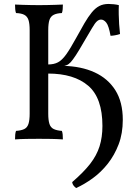

<svg xmlns="http://www.w3.org/2000/svg" viewBox="-20 -702 696 971"><path d="M365 249Q358 244 352 236.5Q346 229 345 219Q403 169 436 126.5Q469 84 483.5 38Q498 -8 498 -65Q498 -207 426 -268.5Q354 -330 223 -330V-376Q253 -376 273.5 -387Q294 -398 314.5 -426.5Q335 -455 364 -508Q388 -552 407 -584.5Q426 -617 444 -639Q462 -661 482 -671.5Q502 -682 529 -682Q540 -682 555 -680.5Q570 -679 581 -676Q580 -653 580.5 -629Q581 -605 582.5 -580Q584 -555 587 -530Q576 -526 561.5 -523.5Q547 -521 539 -521Q530 -572 517.5 -587.5Q505 -603 491 -603Q480 -603 470 -594Q460 -585 445.5 -560Q431 -535 403 -488Q379 -446 363.5 -422.5Q348 -399 337.5 -387.5Q327 -376 316 -372Q305 -368 289 -365L299 -369Q391 -367 458.5 -336Q526 -305 563.5 -245.5Q601 -186 601 -96Q601 -27 580 28Q559 83 525 126Q491 169 449 199.5Q407 230 365 249ZM56 3Q56 -11 57 -21.5Q58 -32 61 -40Q88 -42 103 -49.5Q118 -57 124 -75.5Q130 -94 130 -127V-549Q130 -583 124 -601Q118 -619 103 -627Q88 -635 61 -636Q58 -644 57 -655Q56 -666 56 -679Q75 -678 94.5 -677.5Q114 -677 135 -676.5Q156 -676 177 -676Q199 -676 219 -676.5Q239 -677 258.5 -677.5Q278 -678 298 -679Q298 -666 297 -655Q296 -644 293 -636Q267 -635 251.5 -627Q236 -619 230 -601Q224 -583 224 -549V-127Q224 -94 230 -75.5Q236 -57 251.5 -49.5Q267 -42 293 -40Q296 -32 297 -21.5Q298 -11 298 3Q268 1 237 0.5Q206 0 177 0Q148 0 115 0.5Q82 1 56 3Z"/></svg>

Font: Vollkorn
Style: Regular
Weight: 400
Designer: Friedrich Althausen
Foundry: Friedrich Althausen
Version: Version 5.001